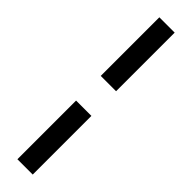

<svg xmlns="http://www.w3.org/2000/svg" viewBox="-338 -804 944 944"><g transform="rotate(45 134.0 -332.5)"><path d="M187.5 -418.5H81V-826H187.5ZM187.5 161H81V-247H187.5Z"/></g></svg>

Font: Public Sans
Style: Bold
Weight: 700
Designer: The Public Sans project authors (U.S. Web Design System). Libre Franklin designed by Pablo Impallari and Rodrigo Fuenzal
Version: Version 1.008; ttfautohint (v1.8.1) -l 8 -r 50 -G 200 -x 14 